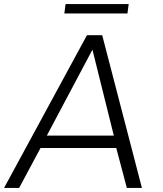

<svg xmlns="http://www.w3.org/2000/svg" viewBox="-41 -923 802 943"><path d="M585 -857H275L281 -903H591ZM530 -196H158L53 0H-21L386 -750H461L656 0H582ZM518 -257 413 -679 189 -257Z"/></svg>

Font: Oakes Grotesk Light
Style: Italic
Weight: 300
Italic angle: -8°
Designer: Samuel Oakes
Foundry: Samuel Oakes
Version: Version 1.000;PS 001.000;hotconv 1.0.88;makeotf.lib2.5.64775